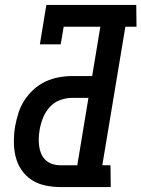

<svg xmlns="http://www.w3.org/2000/svg" viewBox="-20 -755 571 775"><path d="M224 0Q192 0 162 -6.5Q132 -13 107.5 -29Q83 -45 66.5 -69.5Q50 -94 43 -123Q36 -152 36 -183Q36 -214 41 -245Q46 -272 54.5 -299Q63 -326 78.5 -350Q94 -374 116 -394Q138 -414 164 -426Q190 -438 217.5 -443Q245 -448 272 -448H352L385 -647H237L225 -576H141L167 -735H530L531 -647H486L393 -88H426L427 0ZM223 -88H292L337 -360H271Q247 -360 222.5 -351Q198 -342 180.5 -322.5Q163 -303 153.5 -279Q144 -255 140 -231Q137 -214 136.5 -197.5Q136 -181 138 -165Q140 -149 146.5 -134Q153 -119 164.5 -108.5Q176 -98 191 -93Q206 -88 223 -88Z"/></svg>

Font: Iosevka Curly Slab Semibold
Style: Italic
Weight: 600
Italic angle: -9°
Monospace: yes
Designer: Belleve Invis
Foundry: Belleve Invis
Version: Version 22.1.2; ttfautohint (v1.8.4)